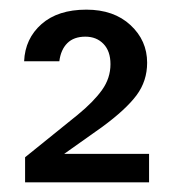

<svg xmlns="http://www.w3.org/2000/svg" viewBox="-20 -730 370 398"><path d="M289 -411V-352H32V-404L141 -492Q174 -519 191.5 -543.5Q209 -568 209 -597Q209 -624 194.5 -639Q180 -654 157 -654Q133 -654 119.5 -640.5Q106 -627 103 -603H30Q32 -650 66 -680Q100 -710 159 -710Q216 -710 250.5 -678Q285 -646 285 -600Q285 -562 263 -532.5Q241 -503 192 -467L113 -411Z"/></svg>

Font: Fz Poppins
Style: Regular
Weight: 400
Designer: Ninad Kale (Devanagari), Jonny Pinhorn (Latin)
Foundry: Indian Type Foundry
Version: Vit hóa bi Vntype.Com & FontZin.Com